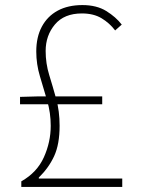

<svg xmlns="http://www.w3.org/2000/svg" viewBox="-20 -737 561 757"><path d="M64 0V-22Q126 -57 153 -117Q180 -177 180 -241Q180 -292 166 -340Q152 -388 137.5 -436Q123 -484 123 -534Q123 -591 145 -632Q167 -673 207.5 -695Q248 -717 305 -717Q361 -717 399 -693.5Q437 -670 460 -640L434 -617Q412 -646 380.5 -665Q349 -684 303 -684Q233 -684 196.5 -640.5Q160 -597 160 -536Q160 -487 174 -441.5Q188 -396 201.5 -347.5Q215 -299 215 -241Q215 -168 193.5 -121.5Q172 -75 133 -37V-33H462V0ZM59 -326V-355L132 -357H383V-326Z"/></svg>

Font: Noto Sans KR Thin
Style: Regular
Weight: 100
Designer: Ryoko NISHIZUKA 西塚涼子 (kana, bopomofo & ideographs); Paul D. Hunt (Latin, Greek & Cyrillic); Sandoll Communications 산돌커뮤니
Foundry: Adobe
Version: Version 2.004-H2;hotconv 1.0.118;makeotfexe 2.5.65603